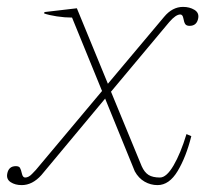

<svg xmlns="http://www.w3.org/2000/svg" viewBox="-61 -527 595 557"><path d="M514 -474Q510 -452 489 -452Q480 -452 476.5 -457Q473 -462 471 -473.5Q469 -485 462 -485Q449 -485 430 -463L261 -261L350 -45Q358 -27 370 -19.5Q382 -12 403 -12Q422 -12 442.5 -47Q463 -82 480 -138L494 -132Q479 -72 454.5 -31Q430 10 396 10Q376 10 358.5 0Q341 -10 330 -30L244 -241L59 -19Q33 10 2 10Q-17 10 -30 1.5Q-43 -7 -40 -23Q-36 -45 -15 -45Q-6 -45 -3 -40Q0 -35 2.5 -23.5Q5 -12 12 -12Q22 -12 32 -22.5Q42 -33 43 -34L235 -263L148 -476Q127 -476 104 -479.5Q81 -483 67 -488L68 -492L162 -503L252 -284L415 -478Q439 -507 470 -507Q489 -507 503 -498.5Q517 -490 514 -474Z"/></svg>

Font: Trirong Thin
Style: Italic
Weight: 250
Italic angle: -12°
Designer: Katatrad Team
Foundry: CadsonDemak
Version: Version 1.001